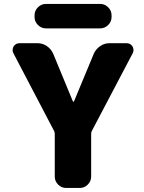

<svg xmlns="http://www.w3.org/2000/svg" viewBox="-20 -974 732 974"><path d="M212.9 -830.1Q189.5 -830.1 172.4 -847.2Q155.3 -864.3 155.3 -887.7V-896.5Q155.3 -919.9 172.4 -937Q189.5 -954.1 212.9 -954.1H488.3Q511.7 -954.1 528.8 -937Q545.9 -919.9 545.9 -896.5V-887.7Q545.9 -864.3 528.8 -847.2Q511.7 -830.1 488.3 -830.1ZM349.6 -460Q350.6 -458 352.5 -458Q354.5 -458 355.5 -460L456.1 -702.1Q466.8 -725.6 488.3 -740.2Q509.8 -754.9 536.1 -754.9H622.1Q641.6 -754.9 652.3 -738.3Q657.2 -729.5 657.2 -719.7Q657.2 -711.9 653.3 -704.1L445.3 -308.6Q442.4 -301.8 442.4 -294.9V-78.1Q442.4 -54.7 425.3 -37.6Q408.2 -20.5 384.8 -20.5H315.4Q292 -20.5 274.9 -37.6Q257.8 -54.7 257.8 -78.1V-294.9Q257.8 -301.8 254.9 -308.6L47.9 -704.1Q43.9 -711.9 43.9 -719.7Q43.9 -729.5 48.8 -738.3Q59.6 -754.9 79.1 -754.9H169.9Q196.3 -754.9 217.8 -740.2Q239.3 -725.6 250 -701.2Z"/></svg>

Font: Gen Jyuu Gothic Heavy
Style: Bold
Weight: 900
Designer: [Source Han Sans]
Ryoko NISHIZUKA  (kana & ideographs); Paul D. Hunt (Latin, Greek & Cyrillic); Wenlong ZHANG  (bopomofo
Version: Version 1.002.20150607